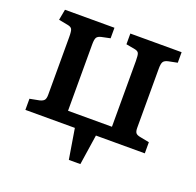

<svg xmlns="http://www.w3.org/2000/svg" viewBox="-118 -633 926 908"><g transform="rotate(20 345.0 -178.5)"><path d="M319 152 294 0H45V-56L92 -65Q109 -69 115.5 -77Q122 -85 122 -104V-394Q122 -425 117 -434Q112 -443 96 -446L49 -455L59 -509H308V-456L265 -447Q247 -443 241.5 -433.5Q236 -424 236 -399V-65H457V-396Q457 -426 452.5 -435Q448 -444 432 -447L388 -455V-509H646V-456L601 -447Q583 -443 577 -433.5Q571 -424 571 -399V-101Q571 -83 577 -75.5Q583 -68 600 -65L646 -56V0H400L377 152Z"/></g></svg>

Font: Literata 12pt Medium
Style: Regular
Weight: 500
Designer: Latin by Veronika Burian and Jose Scaglione. Greek by Irene Vlachou. Cyrillic by Vera Evstafieva.
Foundry: TypeTogether
Version: Version 3.002